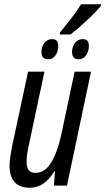

<svg xmlns="http://www.w3.org/2000/svg" viewBox="-20 -873 495 903"><path d="M121 10Q189 10 236 -68H239L233 0H295L408 -536H331L270 -248Q251 -158 221 -109Q191 -60 147 -60Q105 -60 105 -110Q105 -146 116 -192L189 -536H112L36 -181Q32 -160 28.5 -136Q25 -112 25 -94Q25 10 121 10ZM261 -711H312Q341 -733 387 -775.5Q433 -818 454 -845L455 -853H361Q342 -821 318 -790.5Q294 -760 262 -720ZM207 -594Q228 -594 241 -612.5Q254 -631 254 -658Q254 -689 225 -689Q203 -689 189 -671.5Q175 -654 175 -628Q175 -594 207 -594ZM350 -594Q371 -594 384.5 -612.5Q398 -631 398 -658Q398 -689 369 -689Q347 -689 333 -671.5Q319 -654 319 -628Q319 -594 350 -594Z"/></svg>

Font: Noto Sans UI Condensed
Style: Italic
Weight: 400
Width: 3
Italic angle: -12°
Designer: Monotype Design Team
Foundry: Monotype Imaging Inc.
Version: Version 1.901